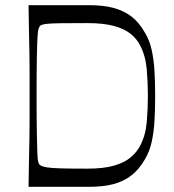

<svg xmlns="http://www.w3.org/2000/svg" viewBox="-20 -720 670 740"><path d="M90 0Q91 -72 92 -118Q93 -164 93.5 -194.5Q94 -225 94 -247.5Q94 -270 94 -293.5Q94 -317 94 -350Q94 -383 94 -406.5Q94 -430 94 -452.5Q94 -475 93.5 -505.5Q93 -536 92 -582Q91 -628 90 -700H325Q378 -700 417.5 -689.5Q457 -679 486.5 -656.5Q516 -634 538 -595Q557 -564 565 -526Q573 -488 575.5 -444.5Q578 -401 578 -350Q578 -299 575.5 -255.5Q573 -212 565 -174.5Q557 -137 538 -105Q516 -67 486.5 -44Q457 -21 417.5 -10.5Q378 0 325 0ZM316 -70Q379 -70 419 -81.5Q459 -93 483 -113Q507 -133 520 -158Q541 -198 545.5 -248.5Q550 -299 550 -350Q550 -402 545.5 -453.5Q541 -505 520 -545Q507 -571 483 -590Q459 -609 419 -620Q379 -631 316 -631Q252 -631 214.5 -630.5Q177 -630 159.5 -628Q142 -626 135 -621Q132 -618 129 -610Q126 -602 124.5 -576.5Q123 -551 122 -497.5Q121 -444 121 -350Q121 -259 122 -206.5Q123 -154 124 -129Q125 -104 127.5 -95.5Q130 -87 134 -84Q142 -78 160.5 -75Q179 -72 216 -71Q253 -70 316 -70Z"/></svg>

Font: Ojuju ExtraLight
Style: Regular
Weight: 400
Version: Version 1.000